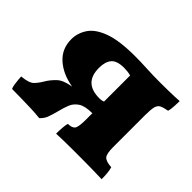

<svg xmlns="http://www.w3.org/2000/svg" viewBox="-107 -630 805 805"><g transform="rotate(45 295.0 -228.0)"><path d="M193 6Q167 3 135.5 2Q104 1 74.5 0.5Q45 0 26 0Q22 -8 20 -22Q18 -36 17 -48Q16 -60 16 -64Q59 -68 73.5 -83Q88 -98 100 -119Q112 -139 132 -158.5Q152 -178 197 -185Q133 -196 93.5 -231.5Q54 -267 54 -323Q54 -360 75.5 -392Q97 -424 149 -443Q201 -462 293 -462Q329 -462 366.5 -460Q404 -458 442 -458Q464 -458 496 -458.5Q528 -459 559 -461Q559 -454 558 -432Q557 -410 553 -398Q530 -394 518 -388Q506 -382 502 -366Q498 -350 498 -316V-127Q498 -88 508.5 -76Q519 -64 552 -62Q559 -41 559 2Q531 1 498 0.5Q465 0 435 0Q414 0 386 0Q358 0 331.5 0.5Q305 1 289 2Q289 -16 290.5 -35Q292 -54 295 -62Q318 -62 327 -72.5Q336 -83 336 -128V-166Q293 -166 272.5 -152.5Q252 -139 243.5 -118Q235 -97 229 -72Q221 -41 214.5 -24.5Q208 -8 193 6ZM312 -231Q317 -231 322 -231.5Q327 -232 336 -235V-390Q325 -393 314.5 -394Q304 -395 295 -395Q254 -395 237.5 -376Q221 -357 221 -320Q221 -231 312 -231Z"/></g></svg>

Font: Vollkorn ExtraBold
Style: Regular
Weight: 800
Designer: Friedrich Althausen
Foundry: Friedrich Althausen
Version: Version 5.000; ttfautohint (v1.8.3)